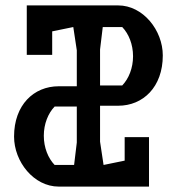

<svg xmlns="http://www.w3.org/2000/svg" viewBox="-20 -690 654 710"><path d="M32 -185C32 -92 105 0 197 0H531V-183H441V-96L363 -80L350 -166V-299H417C509 -299 582 -368 582 -485C582 -578 509 -670 417 -670H79V-487H173V-574L251 -590L264 -504V-371H197C105 -371 32 -302 32 -185ZM350 -507 360 -590H432C456 -565 472 -526 472 -482C472 -438 456 -399 432 -374H350ZM142 -188C142 -232 158 -271 182 -296H264V-163L254 -80H182C158 -105 142 -144 142 -188Z"/></svg>

Font: BackOut Medium
Style: Regular
Weight: 500
Designer: Frank Adebiaye
Foundry: Velvetyne Type Foundry
Version: Version 2.000;hotconv 1.0.109;makeotfexe 2.5.65596